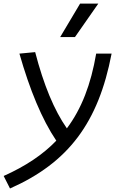

<svg xmlns="http://www.w3.org/2000/svg" viewBox="-55 -815 661 1065"><path d="M0.5 230.5C324.2 87.4 490.7 -134.8 564 -517.6H478.5C449.2 -346.7 397.5 -211.9 315.9 -103C245.6 -203.6 187.5 -343.3 140.1 -525.9L52.7 -517.6C109.9 -317.4 177.2 -153.3 257.3 -34.7C181.6 43.9 85.4 107.4 -34.7 161.1ZM278.8 -609.4H360.8L490.2 -794.9H389.2Z"/></svg>

Font: Cascadia Code PL SemiLight
Style: Italic
Weight: 350
Italic angle: -10°
Monospace: yes
Designer: Aaron Bell
Foundry: Saja Typeworks
Version: Version 2404.023